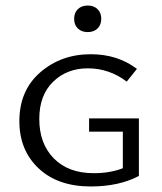

<svg xmlns="http://www.w3.org/2000/svg" viewBox="-20 -668 585 694"><path d="M332.5 -565Q319 -552 297 -552Q275 -552 261.5 -565Q248 -578 248 -600Q248 -622 261.5 -635Q275 -648 297 -648Q319 -648 332.5 -635Q346 -622 346 -600Q346 -578 332.5 -565ZM302 -240H482V-32Q410 6 308 6Q189 6 119.5 -59.5Q50 -125 50 -230Q50 -341 125.5 -406.5Q201 -472 308 -472Q405 -472 475 -419L438 -373Q375 -421 297 -421Q222 -421 172 -372.5Q122 -324 122 -238Q122 -149 174.5 -95.5Q227 -42 319 -42Q378 -42 424 -60V-192H302Z"/></svg>

Font: EauTestSC
Style: Regular
Weight: 400
Designer: Christian Thalmann (Catharsis Fonts)
Version: Version 0.001;PS 000.001;hotconv 1.0.88;makeotf.lib2.5.64775